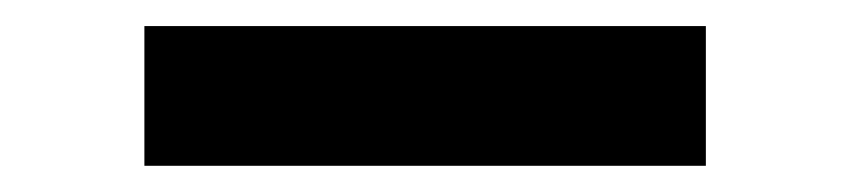

<svg xmlns="http://www.w3.org/2000/svg" viewBox="-20 -395 655 148"><path d="M91.3 -267.2V-374.9H524.1V-267.2Z"/></svg>

Font: Fira Code SemiBold
Style: Regular
Weight: 600
Designer: Carrois Corporate, Edenspiekermann AG, Nikita Prokopov
Foundry: Carrois Corporate, Edenspiekermann AG, Nikita Prokopov
Version: Version 6.002